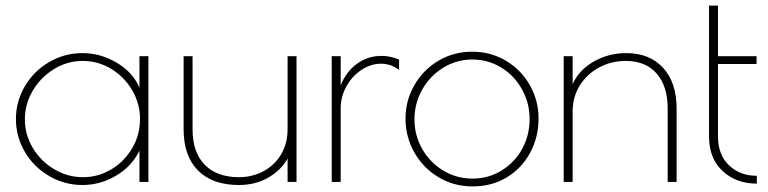

<svg xmlns="http://www.w3.org/2000/svg" viewBox="-20 -651 2749 687"><path d="M37 -225Q37 -288 69 -342.5Q101 -397 156 -429Q211 -461 275 -461Q340 -461 398 -426.5Q456 -392 479 -337V-450H511V0H479V-112Q452 -56 395.5 -22.5Q339 11 275 11Q211 11 156 -21Q101 -53 69 -107.5Q37 -162 37 -225ZM481 -225Q481 -280 453 -328Q425 -376 378 -404.5Q331 -433 276 -433Q221 -433 173.5 -404Q126 -375 97.5 -327Q69 -279 69 -224Q69 -169 97.5 -121.5Q126 -74 174 -45.5Q222 -17 277 -17Q332 -17 379 -45.5Q426 -74 453.5 -121.5Q481 -169 481 -225Z M637 -188V-450H669V-188Q669 -106 712.5 -61.5Q756 -17 835 -17Q883 -17 923 -38.5Q963 -60 986 -99Q1009 -138 1009 -188V-450H1041V0H1009V-84Q986 -42 940 -15.5Q894 11 835 11Q740 11 688.5 -41Q637 -93 637 -188Z M1167 -450H1199V-346Q1219 -395 1257.5 -423Q1296 -451 1345 -451Q1376 -451 1408 -438V-401Q1379 -423 1343 -423Q1307 -423 1273.5 -401Q1240 -379 1219.5 -342Q1199 -305 1199 -263V0H1167Z M1431 -227Q1431 -291 1462.5 -346Q1494 -401 1548.5 -433.5Q1603 -466 1670 -466Q1736 -466 1790.5 -433.5Q1845 -401 1876 -346Q1907 -291 1907 -227Q1907 -160 1877 -104.5Q1847 -49 1793.5 -16.5Q1740 16 1671 16Q1603 16 1548 -17.5Q1493 -51 1462 -106.5Q1431 -162 1431 -227ZM1875 -225Q1875 -282 1848 -331Q1821 -380 1774 -409Q1727 -438 1670 -438Q1613 -438 1565.5 -408.5Q1518 -379 1490.5 -330Q1463 -281 1463 -224Q1463 -167 1490.5 -118.5Q1518 -70 1565.5 -41Q1613 -12 1671 -12Q1728 -12 1775 -41Q1822 -70 1848.5 -118.5Q1875 -167 1875 -225Z M1997 -450H2029V-350Q2051 -400 2104 -430.5Q2157 -461 2221 -461Q2304 -461 2352.5 -408.5Q2401 -356 2401 -262V0H2369V-262Q2369 -343 2329.5 -388Q2290 -433 2219 -433Q2167 -433 2123.5 -409.5Q2080 -386 2054.5 -345Q2029 -304 2029 -252V0H1997Z M2517 -163V-631H2549V-450H2687V-422H2549V-163Q2549 -97 2588.5 -59.5Q2628 -22 2688 -22V6Q2614 6 2565.5 -39Q2517 -84 2517 -163Z"/></svg>

Font: Poiret One
Style: Regular
Weight: 400
Designer: Denis Masharov (denis.masharov@gmail.com), Cyreal (Charset Expansion)
Foundry: Denis Masharov
Version: Version 1.101